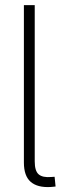

<svg xmlns="http://www.w3.org/2000/svg" viewBox="-20 -748 257 769"><path d="M182.6 1Q129.9 3.9 102.8 -19.8Q75.7 -43.5 75.7 -96.7V-727.5H119.1V-101.6Q119.1 -63 135 -49.6Q150.9 -36.1 185.1 -39.1Q189.5 -39.6 192.4 -39.6Q195.3 -39.6 198.7 -40L202.6 -1Q198.7 -0.5 193.4 0Q188 0.5 182.6 1Z"/></svg>

Font: Inter 24pt ExtraLight
Style: Regular
Weight: 250
Designer: Rasmus Andersson
Foundry: rsms
Version: Version 4.001;git-66647c0bb